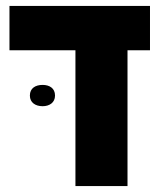

<svg xmlns="http://www.w3.org/2000/svg" viewBox="-20 -629 539 649"><path d="M235 0H411V-459H487V-609H12V-459H235ZM81 -306C81 -282 100 -270 124 -270C147 -270 166 -282 166 -306C166 -331 147 -342 124 -342C100 -342 81 -331 81 -306Z"/></svg>

Font: Noto Sans Hebrew Condensed Black
Style: Regular
Weight: 900
Width: 3
Designer: Monotype Design Team
Foundry: Monotype Imaging Inc.
Version: Version 2.004